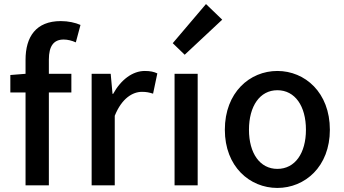

<svg xmlns="http://www.w3.org/2000/svg" viewBox="-20 -914 1695 947"><path d="M377 -791C352 -802 317 -810 280 -810C157 -810 106 -732 106 -619V-550L31 -544V-458H106V0H221V-458H332V-550H221V-620C221 -687 245 -719 294 -719C313 -719 334 -714 354 -705Z M432 0H546V-343C581 -430 635 -461 680 -461C702 -461 716 -458 735 -452L756 -552C739 -560 721 -564 694 -564C635 -564 577 -522 538 -451H535L526 -550H432Z M841 0H955V-550H841ZM891 -644 1076 -817 996 -894 832 -701Z M1348 13C1484 13 1607 -92 1607 -274C1607 -458 1484 -564 1348 -564C1212 -564 1089 -458 1089 -274C1089 -92 1212 13 1348 13ZM1348 -81C1262 -81 1208 -158 1208 -274C1208 -391 1262 -469 1348 -469C1435 -469 1489 -391 1489 -274C1489 -158 1435 -81 1348 -81Z"/></svg>

Font: Noto Sans Japanese Medium
Style: Regular
Weight: 500
Designer: Ryoko NISHIZUKA (kana & ideographs); Paul D. Hunt (Latin, Greek & Cyrillic); Wenlong ZHANG (bopomofo); Sandoll Communica
Foundry: Adobe Systems Incorporated
Version: Version 1.000;PS 1;hotconv 1.0.78;makeotf.lib2.5.61930